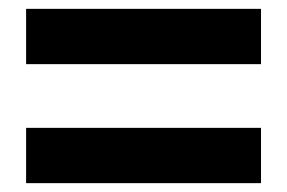

<svg xmlns="http://www.w3.org/2000/svg" viewBox="-20 -594 649 434"><path d="M39 -449H570V-574H39ZM39 -180H570V-305H39Z"/></svg>

Font: Noto Sans Korean Black
Style: Bold
Weight: 900
Designer: Ryoko NISHIZUKA (kana & ideographs); Paul D. Hunt (Latin, Greek & Cyrillic); Wenlong ZHANG (bopomofo); Sandoll Communica
Foundry: Adobe Systems Incorporated
Version: Version 1.000;PS 1;hotconv 1.0.78;makeotf.lib2.5.61930